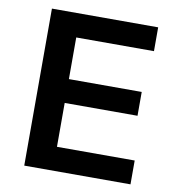

<svg xmlns="http://www.w3.org/2000/svg" viewBox="-80 -777 782 849"><g transform="rotate(10 311.5 -352.5)"><path d="M85 0V-705H562V-598H213V-411H540V-304H213V-107H562V0Z"/></g></svg>

Font: Nunito Sans 10pt
Style: Bold
Weight: 700
Designer: Vernon Adams
Foundry: Vernon Adams
Version: Version 3.101;gftools[0.9.27]